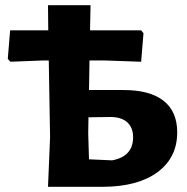

<svg xmlns="http://www.w3.org/2000/svg" viewBox="-20 -720 720 740"><path d="M165 0 173 -190 168 -487H146L20 -482L10 -493L19 -603H166L165 -700H329L327 -603H524L533 -592L524 -482L383 -487H325L323 -373H456Q558 -373 610.5 -331.5Q663 -290 663 -210Q663 -112 586.5 -56Q510 0 374 0ZM320 -206 323 -106 412 -102Q493 -117 493 -191Q493 -229 469.5 -249.5Q446 -270 402 -269L321 -268Z"/></svg>

Font: Alegreya Sans SC ExtraBold
Style: Regular
Weight: 800
Designer: Juan Pablo del Peral
Foundry: Huerta Tipografica
Version: Version 2.007